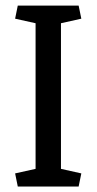

<svg xmlns="http://www.w3.org/2000/svg" viewBox="-20 -681 354 701"><path d="M109.9 -596.2 35.2 -612.8 44.9 -660.6H267.1L276.9 -612.8L202.6 -596.2V-64.5L276.9 -47.9L267.1 0H44.9L35.2 -47.9L109.9 -64.5Z"/></svg>

Font: NoticiaText-Regular
Style: Regular
Weight: 400
Designer: JM Sole
Foundry: JM Sole
Version: Version 1.003